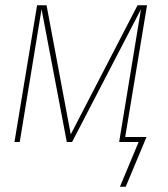

<svg xmlns="http://www.w3.org/2000/svg" viewBox="-20 -540 640 730"><path d="M458 170H436L507 0H433L516 -505L254 0H234L138 -505L55 0H35L121 -520H157L249 -29L503 -520H539L456 -19H537Z"/></svg>

Font: Iosevka Thin Extended Oblique
Style: Regular
Weight: 100
Width: 7
Italic angle: -9°
Monospace: yes
Designer: Belleve Invis
Foundry: Belleve Invis
Version: Version 32.5.0; ttfautohint (v1.8.4)